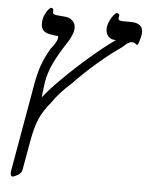

<svg xmlns="http://www.w3.org/2000/svg" viewBox="-55 -648 711 890"><g transform="rotate(5 300.0 -203.5)"><path d="M565 -471Q562.5 -466.5 560.8 -464.8Q559 -463 557.5 -463L552 -467.5Q544.5 -474 535 -474Q517 -474 492.5 -448Q441.5 -413.5 381.2 -361.8Q321 -310 272.5 -258.5Q217.5 -210.5 186 -163Q150.5 -121.5 133 -80.8Q115.5 -40 103.5 29L81.5 153Q79.5 165 77 169.5Q74.5 174 64 183.5Q41.5 195 38 195Q33 195 30.2 191.8Q27.5 188.5 28.5 184Q27 185 27 179Q27 174 27.5 171L99.5 -238Q109 -291 122 -328.8Q135 -366.5 161 -410.5Q187.5 -443.5 191 -461L190.5 -473L186.5 -472.5Q182.5 -472.5 176.5 -473.5Q170.5 -474.5 167.5 -475Q138.5 -477.5 124.5 -488.8Q110.5 -500 110.5 -524Q110.5 -534 112.5 -544Q114 -554.5 120.5 -567.8Q127 -581 134.8 -590.5Q142.5 -600 148 -600Q153 -600 155.5 -596.5Q158 -593 158 -587Q158 -583 157.5 -581Q157 -574 164 -570.8Q171 -567.5 188 -567L210.5 -565Q234.5 -564 249 -550.8Q263.5 -537.5 263.5 -516Q263.5 -513 262.5 -505Q260 -488.5 244 -458.5Q197.5 -387.5 177 -344Q156.5 -300.5 149 -258Q145 -235 139.5 -182.5Q168.5 -220 223.8 -275Q279 -330 342.8 -385Q406.5 -440 459.5 -477.5Q438 -476 424.8 -489Q411.5 -502 411.5 -524Q411.5 -532.5 412.5 -537Q414.5 -550 422 -565.2Q429.5 -580.5 438.2 -591.2Q447 -602 452.5 -602Q458.5 -602 462 -598.5Q465.5 -595 464.5 -591L463 -583L462.5 -579Q462.5 -572 468 -569.5Q473.5 -567 487 -567H518Q547.5 -567 562 -556.5Q576.5 -546 576.5 -524Q576.5 -516.5 575 -508Q573.5 -498.5 565 -471Z"/></g></svg>

Font: JuliaMono SemiBoldItalic
Style: Regular
Weight: 600
Italic angle: -9°
Monospace: yes
Designer: cormullion
Foundry: corm
Version: Version 0.049; ttfautohint (v1.8.4)